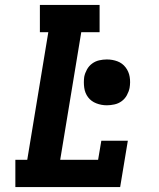

<svg xmlns="http://www.w3.org/2000/svg" viewBox="-20 -755 640 775"><path d="M42 0V-110H90L175 -625H141V-735H382V-625H308L223 -110H376L389 -187H496L465 0ZM411 -330Q389 -330 368.5 -338Q348 -346 335.5 -362.5Q323 -379 320 -401Q317 -423 320 -445Q323 -460 331 -474.5Q339 -489 352 -498.5Q365 -508 380.5 -511.5Q396 -515 411 -515Q434 -515 454 -507.5Q474 -500 487 -483Q500 -466 503.5 -444.5Q507 -423 503 -400Q500 -385 492 -370.5Q484 -356 471 -346.5Q458 -337 442 -333.5Q426 -330 411 -330Z"/></svg>

Font: Iosevka Etoile Extrabold
Style: Italic
Weight: 800
Italic angle: -9°
Designer: Belleve Invis
Foundry: Belleve Invis
Version: Version 22.1.2; ttfautohint (v1.8.4)